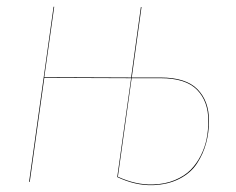

<svg xmlns="http://www.w3.org/2000/svg" viewBox="-20 -538 696 567"><path d="M454.1 -309.1Q529.3 -309.1 563.2 -274.4Q597.2 -239.7 597.2 -181.2Q597.2 -146.5 588.6 -115Q580.1 -83.5 561.8 -55.4Q543.5 -27.3 509.8 -10Q476.1 7.3 431.2 8.8Q379.9 10.3 326.2 -15.1L367.2 -307.1L110.8 -308.1L67.9 -1H65.9L138.2 -518.1H140.1L110.8 -310.1L367.2 -309.1L396 -517.1H397.9L369.1 -309.1ZM431.2 6.8Q467.3 5.9 496.1 -6.1Q524.9 -18.1 543 -36.4Q561 -54.7 573.2 -79.1Q585.4 -103.5 590.3 -128.7Q595.2 -153.8 595.2 -181.2Q595.2 -238.8 561.8 -272.9Q528.3 -307.1 454.1 -307.1H368.7L328.1 -16.1Q381.3 8.3 431.2 6.8Z"/></svg>

Font: Fira Sans Compressed Two
Style: Italic
Weight: 100
Width: 3
Italic angle: -8°
Designer: Carrois Corporate & Edenspiekermann AG
Foundry: Carrois Corporate GbR & Edenspiekermann AG
Version: Version 4.203;PS 004.203;hotconv 1.0.88;makeotf.lib2.5.64775